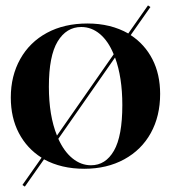

<svg xmlns="http://www.w3.org/2000/svg" viewBox="-20 -610 633 711"><path d="M63 75 134 -26Q80 -60 50 -117Q20 -174 20 -249Q20 -329 55 -391.5Q90 -454 154 -488.5Q218 -523 304 -523Q390 -523 455 -486L528 -590L537 -584L464 -480Q516 -446 544.5 -390.5Q573 -335 573 -262Q573 -180 538.5 -117.5Q504 -55 440 -20Q376 15 292 15Q207 15 143 -20L72 81ZM191 -108 401 -409Q381 -458 350 -484Q319 -510 281 -510Q226 -510 193.5 -456.5Q161 -403 161 -289Q161 -182 191 -108ZM317 2Q371 2 402 -52Q433 -106 433 -221Q433 -324 406 -397L196 -96Q217 -49 248.5 -23.5Q280 2 317 2Z"/></svg>

Font: Nyght Serif Medium
Style: Regular
Weight: 500
Designer: Maksym Kobuzan
Version: Version 0.410